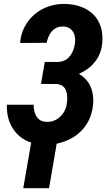

<svg xmlns="http://www.w3.org/2000/svg" viewBox="-20 -741 564 996"><path d="M297.9 -339.8 198.7 -340.3 212.4 -419.9 277.3 -419.4Q306.6 -419.9 325.7 -433.8Q344.7 -447.8 355.5 -470.5Q366.2 -493.2 369.1 -519.5Q371.6 -541.5 366 -560.3Q360.4 -579.1 345.5 -591.1Q330.6 -603 306.6 -603.5Q281.7 -604 264.4 -592Q247.1 -580.1 236.6 -560.3Q226.1 -540.5 222.2 -519L84.5 -518.1Q87.9 -564.5 107.7 -601.8Q127.4 -639.2 159.2 -666.3Q190.9 -693.4 231.4 -707.5Q272 -721.7 317.4 -720.7Q362.3 -719.7 399.7 -706.1Q437 -692.4 462.9 -667.2Q488.8 -642.1 501.5 -605.5Q514.2 -568.8 510.7 -521.5Q507.8 -480 489.7 -446.5Q471.7 -413.1 441.7 -389.2Q411.6 -365.2 374.8 -352.5Q337.9 -339.8 297.9 -339.8ZM206.5 -383.8 290.5 -383.3Q331.5 -382.3 364.3 -369.9Q397 -357.4 420.4 -334.5Q443.8 -311.5 454.8 -278.6Q465.8 -245.6 463.4 -203.1Q459 -151.9 438 -111.8Q417 -71.8 382.1 -44.4Q347.2 -17.1 302.7 -3.2Q258.3 10.7 210 9.8Q164.1 8.8 127.7 -6.3Q91.3 -21.5 65.7 -49.3Q40 -77.1 27.1 -114.7Q14.2 -152.3 15.6 -197.8H154.3Q154.3 -175.8 160.4 -155.8Q166.5 -135.7 181.6 -122.6Q196.8 -109.4 222.2 -108.9Q250 -107.9 272.5 -121.1Q294.9 -134.3 309.3 -156.2Q323.7 -178.2 326.7 -205.1Q329.6 -223.1 328.6 -240.5Q327.6 -257.8 322 -272.2Q316.4 -286.6 304 -295.4Q291.5 -304.2 270 -305.2L192.4 -305.7ZM281.7 -39.6 234.4 235.4H100.6L148.4 -39.6Z"/></svg>

Font: Roboto Condensed
Style: Bold Italic
Weight: 700
Italic angle: -12°
Designer: Christian Robertson
Foundry: Google
Version: Version 3.0